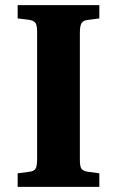

<svg xmlns="http://www.w3.org/2000/svg" viewBox="-20 -730 457 750"><path d="M49 0V-53L94 -59Q114 -61 119.5 -72Q125 -83 125 -110V-605Q125 -631 118.5 -640.5Q112 -650 91 -653L49 -658V-710H368V-658L322 -652Q305 -650 298.5 -639.5Q292 -629 292 -601V-106Q292 -80 298 -71Q304 -62 324 -59L368 -53V0Z"/></svg>

Font: Literata 36pt
Style: Bold
Weight: 700
Designer: Latin by Veronika Burian and Jose Scaglione. Greek by Irene Vlachou. Cyrillic by Vera Evstafieva.
Foundry: TypeTogether
Version: Version 3.002